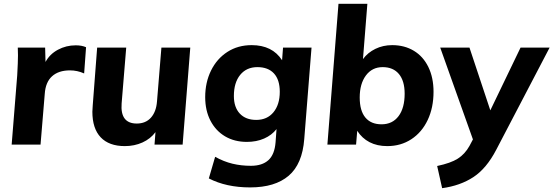

<svg xmlns="http://www.w3.org/2000/svg" viewBox="-20 -756 2894 1004"><path d="M430 -509 420 -372Q384 -388 346 -388Q286 -388 252 -357Q218 -326 214 -265L192 0H41L70 -362Q74 -432 74 -467Q74 -494 73 -507H216L218 -432Q240 -473 283 -496Q326 -519 376 -519Q408 -519 430 -509Z M975 -507 935 0H788L793 -65Q767 -30 725 -11Q683 8 633 8Q550 8 506.5 -38Q463 -84 463 -172Q463 -182 465 -206L488 -507H640L616 -215Q608 -110 695 -110Q742 -110 769.5 -141Q797 -172 801 -226L824 -507Z M1609 -507 1571 -29Q1561 102 1489.5 163Q1418 224 1288 224Q1163 224 1072 177L1105 64Q1150 89 1195.5 100Q1241 111 1292 111Q1351 111 1383.5 81.5Q1416 52 1421 -12L1426 -81Q1401 -49 1361 -31.5Q1321 -14 1271 -14Q1206 -14 1157 -43Q1108 -72 1080.5 -125Q1053 -178 1053 -248Q1053 -325 1083.5 -387Q1114 -449 1169 -484.5Q1224 -520 1296 -520Q1404 -520 1455 -441L1460 -507ZM1443 -276Q1443 -339 1412.5 -372Q1382 -405 1326 -405Q1269 -405 1236 -364.5Q1203 -324 1203 -254Q1203 -195 1234 -162Q1265 -129 1320 -129Q1377 -129 1410 -169Q1443 -209 1443 -276Z M2247 -276Q2247 -193 2216.5 -128.5Q2186 -64 2131 -28Q2076 8 2005 8Q1952 8 1912.5 -12.5Q1873 -33 1848 -72L1842 0H1692L1750 -736H1901L1878 -447Q1903 -481 1943 -500.5Q1983 -520 2031 -520Q2095 -520 2144 -490.5Q2193 -461 2220 -405.5Q2247 -350 2247 -276ZM2096 -266Q2096 -333 2066 -369Q2036 -405 1981 -405Q1926 -405 1893.5 -361.5Q1861 -318 1861 -246Q1861 -177 1890.5 -141.5Q1920 -106 1975 -106Q2032 -106 2064 -148.5Q2096 -191 2096 -266Z M2854 -507 2575 27Q2524 125 2455.5 170Q2387 215 2292 228L2266 112Q2337 97 2374 73.5Q2411 50 2435 7L2453 -27L2282 -507H2435L2544 -179L2702 -507Z"/></svg>

Font: Muli ExtraBold
Style: Italic
Weight: 800
Italic angle: -4.541°
Designer: Vernon Adams
Foundry: Vernon Adams
Version: Version 2.000